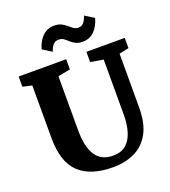

<svg xmlns="http://www.w3.org/2000/svg" viewBox="-171 -1094 1085 1226"><g transform="rotate(-20 372.0 -481.5)"><path d="M387 8Q234 8 156.2 -65.8Q78.5 -139.5 78.5 -302.5V-659.5L16 -673.5V-743H339V-673.5L255.5 -658V-288.5Q255.5 -178.5 293.2 -120Q331 -61.5 412 -61.5Q466.5 -61.5 499.8 -90.2Q533 -119 548.2 -169.5Q563.5 -220 563.5 -286V-659L476.5 -673.5V-743H737V-673.5L671.5 -659.5V-295.5Q671.5 -187 634.8 -120.2Q598 -53.5 533.8 -22.8Q469.5 8 387 8ZM478 -811.5Q448.5 -811.5 429.8 -821.5Q411 -831.5 397.2 -844.2Q383.5 -857 369.5 -867Q355.5 -877 335.5 -877Q311 -877 297.2 -860.2Q283.5 -843.5 275 -817L213 -855.5Q228.5 -910 260.8 -940.5Q293 -971 338.5 -971Q368 -971 387.2 -961.2Q406.5 -951.5 421 -938.8Q435.5 -926 449.2 -916Q463 -906 481.5 -905.5Q505 -905 519 -922.2Q533 -939.5 541 -966L603 -927.5Q587.5 -873 555.8 -842.2Q524 -811.5 478 -811.5Z"/></g></svg>

Font: Merriweather Black
Style: Regular
Weight: 900
Designer: Eben Sorkin
Foundry: Eben Sorkin
Version: Version 2.200;gftools[0.9.31]